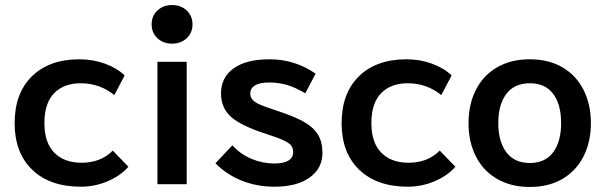

<svg xmlns="http://www.w3.org/2000/svg" viewBox="-20 -730 2400 761"><path d="M38 -242Q38 -360 106.5 -427.5Q175 -495 295 -495Q349 -495 396.5 -477.5Q444 -460 474 -431L433 -353Q407 -375 373 -387.5Q339 -400 300 -400Q233 -400 194.5 -360.5Q156 -321 156 -242Q156 -165 195 -125Q234 -85 304 -85Q379 -85 427 -133L489 -69Q457 -33 406.5 -11.5Q356 10 300 10Q178 10 108 -57Q38 -124 38 -242Z M581 -633Q581 -667 604 -688.5Q627 -710 662 -710Q697 -710 720 -688.5Q743 -667 743 -633Q743 -600 720 -578.5Q697 -557 662 -557Q627 -557 604 -578.5Q581 -600 581 -633ZM604 -485H720V0H604Z M834 -83 901 -154Q933 -119 976.5 -100.5Q1020 -82 1068 -82Q1104 -82 1123 -93.5Q1142 -105 1142 -126Q1142 -142 1134.5 -152.5Q1127 -163 1104.5 -173.5Q1082 -184 1033 -200Q936 -231 896 -266.5Q856 -302 856 -360Q856 -423 906 -459Q956 -495 1048 -495Q1149 -495 1231 -438L1190 -360Q1150 -384 1117 -393.5Q1084 -403 1047 -403Q1009 -403 990.5 -391.5Q972 -380 972 -360Q972 -344 982 -333.5Q992 -323 1013.5 -314Q1035 -305 1081 -290Q1148 -268 1185.5 -246.5Q1223 -225 1240.5 -196Q1258 -167 1258 -124Q1258 -63 1207.5 -26.5Q1157 10 1068 10Q998 10 938 -14Q878 -38 834 -83Z M1334 -242Q1334 -360 1402.5 -427.5Q1471 -495 1591 -495Q1645 -495 1692.5 -477.5Q1740 -460 1770 -431L1729 -353Q1703 -375 1669 -387.5Q1635 -400 1596 -400Q1529 -400 1490.5 -360.5Q1452 -321 1452 -242Q1452 -165 1491 -125Q1530 -85 1600 -85Q1675 -85 1723 -133L1785 -69Q1753 -33 1702.5 -11.5Q1652 10 1596 10Q1474 10 1404 -57Q1334 -124 1334 -242Z M1837 -242Q1837 -316 1866 -373.5Q1895 -431 1950 -463Q2005 -495 2080 -495Q2155 -495 2209.5 -463Q2264 -431 2293 -373.5Q2322 -316 2322 -242Q2322 -168 2293 -110.5Q2264 -53 2209.5 -21Q2155 11 2080 11Q2005 11 1950 -21Q1895 -53 1866 -110.5Q1837 -168 1837 -242ZM2204 -242Q2204 -316 2172.5 -358Q2141 -400 2080 -400Q2019 -400 1987 -358Q1955 -316 1955 -242Q1955 -169 1987 -126.5Q2019 -84 2080 -84Q2141 -84 2172.5 -126.5Q2204 -169 2204 -242Z"/></svg>

Font: Niramit SemiBold
Style: Regular
Weight: 600
Designer: Katatrad Aksorn Co.,Ltd.
Foundry: Cadson Demak Co.,Ltd.
Version: Version 1.001; ttfautohint (v1.6)